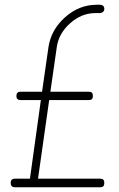

<svg xmlns="http://www.w3.org/2000/svg" viewBox="-20 -788 501 808"><path d="M49 -384Q49 -402 66 -402H157L184 -590Q195 -663 254 -715.5Q313 -768 387 -768H399Q419 -768 419 -750Q419 -743 413.5 -738Q408 -733 399 -733H382Q323 -733 275 -690Q227 -647 219 -590L192 -402H355Q371 -402 371 -384Q371 -367 355 -367H187L140 -36H403Q419 -36 419 -18Q419 0 403 0H43Q25 0 25 -18Q25 -36 43 -36H106L152 -367H66Q49 -367 49 -384Z"/></svg>

Font: Dosis
Style: ExtraLight
Weight: 250
Designer: Edgar Tolentino, Pablo Impallari, Igino Marini
Foundry: Edgar Tolentino, Pablo Impallari, Igino Marini
Version: Version 1.007